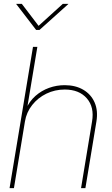

<svg xmlns="http://www.w3.org/2000/svg" viewBox="-20 -969 576 989"><path d="M108.4 -342.8 51.8 0H29.3L149.9 -727.5H172.4L118.7 -405.3H112.8Q131.3 -447.3 162.6 -474.9Q193.8 -502.4 232.7 -516.4Q271.5 -530.3 313 -530.3Q369.1 -530.3 409.2 -506.6Q449.2 -482.9 467.5 -440.9Q485.8 -398.9 476.6 -342.8L419.9 0H397.5L454.1 -342.8Q466.8 -417 427.2 -462.4Q387.7 -507.8 313.5 -507.8Q262.7 -507.8 219 -486.6Q175.3 -465.3 145.8 -428Q116.2 -390.6 108.4 -342.8ZM92.3 -949.2 178.7 -835.9 303.7 -949.2H332V-948.2L183.6 -814.9H166L63.5 -948.2L64 -949.2Z"/></svg>

Font: Inter 28pt Thin
Style: Italic
Weight: 250
Italic angle: -9.3988°
Designer: Rasmus Andersson
Foundry: rsms
Version: Version 4.001;git-66647c0bb